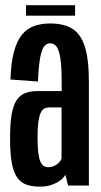

<svg xmlns="http://www.w3.org/2000/svg" viewBox="-20 -692 376 716"><path d="M130.5 4Q149 4 164.5 -0.2Q180 -4.5 192.2 -11.2Q204.5 -18 212.5 -25.5Q220.5 -33 223.5 -41L234 0H311.5V-385Q311.5 -472 296 -519.2Q280.5 -566.5 248.8 -585.5Q217 -604.5 167 -604.5Q133.5 -604.5 106.8 -594.8Q80 -585 61.5 -562.2Q43 -539.5 32 -498.8Q21 -458 19 -395.5L121.5 -388Q124 -444.5 129.5 -475.5Q135 -506.5 144.2 -518.5Q153.5 -530.5 166.5 -530.5Q182 -530.5 191.2 -517.8Q200.5 -505 205.2 -473.5Q210 -442 210 -385.5V-352.5H121.5Q93.5 -352.5 73.5 -344.5Q53.5 -336.5 41.2 -317.2Q29 -298 23.2 -263.8Q17.5 -229.5 17.5 -175.5Q17.5 -118.5 24.2 -83Q31 -47.5 45.2 -28.5Q59.5 -9.5 80.5 -2.8Q101.5 4 130.5 4ZM159 -68.5Q150.5 -68.5 143.2 -73Q136 -77.5 130.8 -89Q125.5 -100.5 122.8 -122.5Q120 -144.5 120 -180.5Q120 -216 123.2 -238.2Q126.5 -260.5 132 -271.8Q137.5 -283 145.8 -287.2Q154 -291.5 164 -291.5H209.5V-100.5Q207.5 -94 200.2 -86.2Q193 -78.5 182.5 -73.5Q172 -68.5 159 -68.5ZM77 -633.5H260V-672.5H77Z"/></svg>

Font: Anybody ExtraCondensed Medium
Style: Regular
Weight: 500
Width: 2
Version: Version 1.113;gftools[0.9.25]